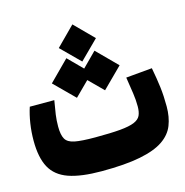

<svg xmlns="http://www.w3.org/2000/svg" viewBox="-96 -712 777 805"><g transform="rotate(-15 293.0 -309.0)"><path d="M248.5 4.9Q158.7 4.9 105.2 -13.9Q51.8 -32.7 28.3 -75.9Q4.9 -119.1 4.9 -192.4Q4.9 -230 10.5 -266.6Q16.1 -303.2 26.4 -334.5H132.8Q126.5 -298.8 123 -274.2Q119.6 -249.5 119.6 -223.1Q119.6 -187 129.9 -168.9Q140.1 -150.9 169.9 -145Q199.7 -139.2 258.3 -139.2Q326.2 -139.2 366.9 -142.8Q407.7 -146.5 428.7 -155.3Q449.7 -164.1 456.8 -179.4Q463.9 -194.8 463.9 -218.8Q463.9 -247.6 459.7 -275.4Q455.6 -303.2 448.7 -347.7L562.5 -357.9Q571.8 -309.1 576.4 -271Q581.1 -232.9 581.1 -187Q581.1 -141.6 567.1 -106Q553.2 -70.3 517.1 -45.7Q481 -21 416 -8.1Q351.1 4.9 248.5 4.9ZM288.1 -460.4 207.5 -540.5 288.1 -621.6 368.7 -540.5ZM349.1 -319.3 263.2 -404.8 349.1 -491.2 435.1 -404.8ZM227.1 -319.3 141.1 -404.8 227.1 -491.2 313 -404.8Z"/></g></svg>

Font: Cascadia Code
Style: Regular
Weight: 400
Monospace: yes
Designer: Aaron Bell
Foundry: Saja Typeworks
Version: Version 2106.017